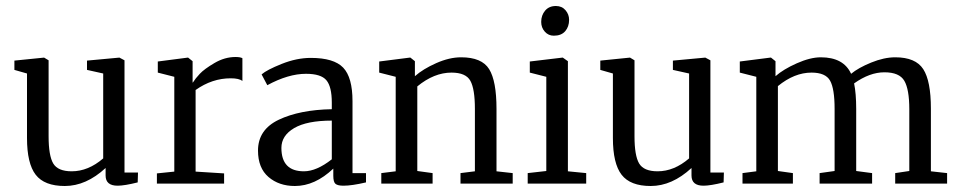

<svg xmlns="http://www.w3.org/2000/svg" viewBox="-20 -612 3196 640"><path d="M372 7Q332 7 332 -27V-52Q267 8 196 8Q128 8 99 -29.5Q70 -67 70 -152V-367L28 -379V-410L127 -420L142 -411V-158Q142 -93 157.5 -67Q173 -41 219 -41Q274 -41 324 -84V-367L270 -379V-410L378 -420L395 -411V-37H440L439 -4Q395 7 372 7Z M503 0V-34L561 -40V-356L506 -370V-407L606 -420H607L622 -408V-337H623Q631 -350 646 -366Q661 -382 695 -402Q729 -422 765 -422Q781 -422 788 -418V-342Q777 -351 749 -351Q687 -351 632 -312V-40L727 -34V0Z M840 -110Q840 -180 909.5 -213Q979 -246 1086 -248V-270Q1086 -323 1068 -344.5Q1050 -366 1000 -366Q941 -366 871 -328L852 -364Q869 -379 919 -399Q969 -419 1016 -419Q1093 -419 1124 -386.5Q1155 -354 1155 -275V-35H1200V-4Q1153 7 1125 7Q1106 7 1098.5 1Q1091 -5 1091 -26V-50Q1030 8 963 8Q910 8 875 -22Q840 -52 840 -110ZM993 -41Q1035 -41 1086 -81V-210Q1003 -210 960.5 -185Q918 -160 918 -119Q918 -41 993 -41Z M1251 0V-35L1299 -41V-356L1244 -370V-407L1346 -420H1348L1363 -408V-358Q1390 -382 1434 -401.5Q1478 -421 1517 -421Q1586 -421 1610.5 -381.5Q1635 -342 1635 -249V-41L1689 -35V0H1515V-35L1563 -41V-249Q1563 -315 1548 -342.5Q1533 -370 1485 -370Q1427 -370 1371 -324V-42L1422 -35V0Z M1739 0V-35L1801 -42V-356L1746 -370V-407L1855 -420H1856L1873 -408V-41L1934 -35V0ZM1826 -493Q1808 -493 1796 -506.5Q1784 -520 1784 -539Q1784 -561 1797 -576.5Q1810 -592 1833 -592Q1853 -592 1865 -578Q1877 -564 1877 -546Q1877 -523 1864 -508Q1851 -493 1826 -493Z M2325 7Q2285 7 2285 -27V-52Q2220 8 2149 8Q2081 8 2052 -29.5Q2023 -67 2023 -152V-367L1981 -379V-410L2080 -420L2095 -411V-158Q2095 -93 2110.5 -67Q2126 -41 2172 -41Q2227 -41 2277 -84V-367L2223 -379V-410L2331 -420L2348 -411V-37H2393L2392 -4Q2348 7 2325 7Z M2455 0V-35L2501 -41V-356L2446 -370V-407L2548 -420H2550L2565 -408V-358Q2591 -381 2636 -401Q2681 -421 2716 -421Q2792 -421 2817 -366Q2841 -386 2884 -403.5Q2927 -421 2964 -421Q3032 -421 3057.5 -381.5Q3083 -342 3083 -250V-41L3137 -35V0H2964V-35L3011 -42V-248Q3011 -314 2994.5 -342.5Q2978 -371 2928 -371Q2879 -371 2827 -334Q2834 -300 2834 -249V-42L2887 -35V0H2712V-35L2762 -42V-249Q2762 -316 2747 -343Q2732 -370 2685 -370Q2628 -370 2573 -325V-42L2623 -35V0Z"/></svg>

Font: Aikya
Style: Regular
Weight: 400
Designer: Neelakash Kshetrimayum (Latin subset based on Merriweather by Eben Sorkin)
Foundry: Brand New Type
Version: Version 1.00 b005